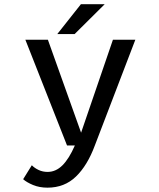

<svg xmlns="http://www.w3.org/2000/svg" viewBox="-20 -688 750 908"><path d="M206.5 -500 363.5 -60.5 514 -500H620L428.5 0Q393.5 94.5 339.2 147Q285 199.5 204.5 199.5Q166.5 199.5 136 186.8Q105.5 174 89.5 159.5L130.5 93.5Q143 106.5 162.5 115.8Q182 125 205 125Q244 125 275.2 94Q306.5 63 334 0H297L100 -500ZM251 -527 362.5 -668H475L333 -527Z"/></svg>

Font: League Mono
Style: Regular
Weight: 400
Width: 6
Designer: Tyler Finck
Foundry: The League of Moveable Type / Tyler Finck
Version: Version 2.300;RELEASE